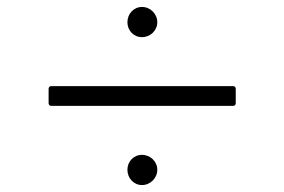

<svg xmlns="http://www.w3.org/2000/svg" viewBox="-20 -640 819 553"><path d="M389 -533C413 -533 433 -552 433 -576C433 -600 413 -620 389 -620C365 -620 347 -600 347 -576C347 -552 365 -533 389 -533ZM659 -343V-384C659 -389 656 -392 651 -392H128C123 -392 120 -389 120 -384V-343C120 -338 123 -335 128 -335H651C656 -335 659 -338 659 -343ZM389 -107C413 -107 433 -127 433 -151C433 -175 413 -194 389 -194C365 -194 347 -175 347 -151C347 -127 365 -107 389 -107Z"/></svg>

Font: Shippori Mincho OTF Medium
Style: Regular
Weight: 500
Designer: FONTDASU
Foundry: FONTDASU / Google Inc. / but / Adobe
Version: Version 3.300;hotconv 1.0.109;makeotfexe 2.5.65596